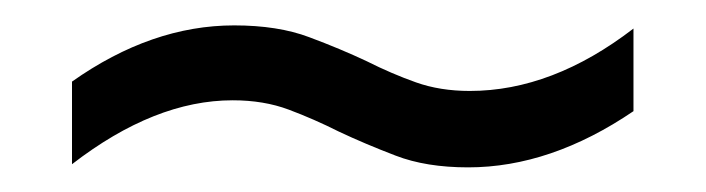

<svg xmlns="http://www.w3.org/2000/svg" viewBox="-20 -330 559 152"><path d="M37 -265.4Q100 -309.9 165.4 -309.9Q200 -309.9 224.7 -300.6Q249.4 -291.4 270.4 -281.5Q290.1 -271.6 309.3 -264.8Q328.4 -258 351.9 -258Q417.3 -258 481.5 -307.4V-242Q416 -197.5 350.6 -197.5Q317.3 -197.5 293.2 -206.8Q269.1 -216 248.1 -225.9Q228.4 -235.8 208.6 -243.2Q188.9 -250.6 164.2 -250.6Q102.5 -250.6 37 -200Z"/></svg>

Font: Slabo 27px
Style: Regular
Weight: 400
Version: Version 1.02 Build 003a